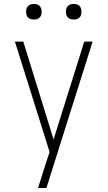

<svg xmlns="http://www.w3.org/2000/svg" viewBox="-20 -944 540 964"><path d="M171 0Q178 -22 185 -44.5Q192 -67 199 -89L229 -181L55 -735H97L249 -244L403 -735H445L213 0ZM350 -846Q342 -846 334.5 -848Q327 -850 321 -856Q315 -862 313 -869.5Q311 -877 311 -885Q311 -893 313 -900.5Q315 -908 321 -914Q327 -920 334.5 -922Q342 -924 350 -924Q358 -924 365.5 -922Q373 -920 379 -914Q385 -908 387 -900.5Q389 -893 389 -885Q389 -877 387 -869.5Q385 -862 379 -856Q373 -850 365.5 -848Q358 -846 350 -846ZM150 -846Q142 -846 134.5 -848Q127 -850 121 -856Q115 -862 113 -869.5Q111 -877 111 -885Q111 -893 113 -900.5Q115 -908 121 -914Q127 -920 134.5 -922Q142 -924 150 -924Q158 -924 165.5 -922Q173 -920 179 -914Q185 -908 187 -900.5Q189 -893 189 -885Q189 -877 187 -869.5Q185 -862 179 -856Q173 -850 165.5 -848Q158 -846 150 -846Z"/></svg>

Font: Iosevka Extralight
Style: Regular
Weight: 200
Monospace: yes
Designer: Belleve Invis
Foundry: Belleve Invis
Version: Version 32.0.1; ttfautohint (v1.8.4)